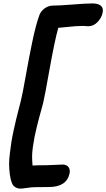

<svg xmlns="http://www.w3.org/2000/svg" viewBox="-20 -838 623 1126"><path d="M100.1 268.1Q83 268.1 68.8 259Q54.7 250 49.8 234.9Q41 212.9 37.4 183.3Q33.7 153.8 33.4 126.2Q33.2 98.6 38.1 59.3Q43 20 47.1 -6.6Q51.3 -33.2 60.5 -75.9Q69.8 -118.7 74.7 -138.2Q79.6 -157.7 89.8 -198.2Q100.1 -238.8 102.1 -246.1Q111.8 -284.2 130.1 -387.9Q148.4 -491.7 169.2 -591.8Q189.9 -691.9 210.9 -749Q220.2 -773.9 242.7 -789.6Q265.1 -805.2 291 -805.2Q324.7 -805.2 405.8 -811.5Q486.8 -817.9 521 -817.9Q556.2 -817.9 571.8 -804Q587.4 -790 582 -764.2Q576.2 -734.4 552.5 -709.2Q528.8 -684.1 497.1 -684.1Q491.2 -684.1 481 -685.1Q470.7 -686 463.9 -686Q446.3 -686 423.1 -684.3Q399.9 -682.6 367.9 -679.2Q335.9 -675.8 321.8 -674.8Q300.3 -598.1 271.2 -434.8Q242.2 -271.5 233.9 -237.8Q230.5 -223.6 222.9 -196.3Q215.3 -168.9 209.2 -146.5Q203.1 -124 195.1 -91.1Q187 -58.1 182.1 -32.7Q177.2 -7.3 172.6 25.6Q168 58.6 168.2 81.8Q168.5 105 170.9 132.8Q196.8 130.9 252.9 130.9Q272 130.9 303.7 128.9Q335.4 127 346.2 127Q370.1 127 381.3 141.4Q392.6 155.8 388.2 178.2Q371.1 258.8 267.1 258.8Q193.4 258.8 180.2 259.8Q163.1 260.3 137.2 264.2Q111.3 268.1 100.1 268.1Z"/></svg>

Font: Shantell Sans Normal
Style: Italic
Weight: 600
Italic angle: -11.31°
Designer: Stephen Nixon, Anya Danilova, Shantell Martin
Foundry: Arrow Type
Version: Version 1.006;[559af2be0]